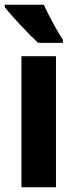

<svg xmlns="http://www.w3.org/2000/svg" viewBox="-36 -786 310 806"><path d="M199 0H54V-550H199ZM148 -766Q157 -746 172 -717Q187 -688 202.5 -661Q218 -634 228 -619V-606H124Q111 -618 91.5 -637.5Q72 -657 51 -679.5Q30 -702 12 -722.5Q-6 -743 -16 -756V-766Z"/></svg>

Font: Noto Sans Lao Looped ExtraCondensed ExtraBold
Style: Regular
Weight: 800
Width: 2
Designer: Mark Frömberg, Ben Mitchell
Foundry: The Fontpad Ltd
Version: Version 1.002; ttfautohint (v1.8.4.7-5d5b)